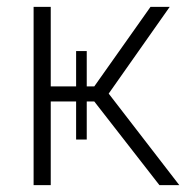

<svg xmlns="http://www.w3.org/2000/svg" viewBox="-20 -540 569 560"><path d="M297 -267 503 0H445L255 -244H233V-133H202V-244H128V0H78V-520H128V-288H202V-391H233V-288H255L419 -520H475Z"/></svg>

Font: Raleway-v4020 Light
Style: Regular
Weight: 300
Designer: Matt McInerney, Pablo Impallari, Rodrigo Fuenzalida
Foundry: Matt McInerney, Pablo Impallari, Rodrigo Fuenzalida
Version: Version 4.020;PS 004.020;hotconv 1.0.88;makeotf.lib2.5.64775